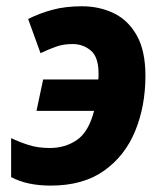

<svg xmlns="http://www.w3.org/2000/svg" viewBox="-20 -576 523 606"><path d="M140.1 9.8Q64.9 9.8 15.1 -17.1V-140.1Q40.5 -127.9 70.1 -118.4Q99.6 -108.9 137.2 -108.9Q186 -108.9 222.9 -134.3Q259.8 -159.7 276.9 -226.1H95.2L116.2 -325.2H290Q291 -329.6 291 -334.5Q291 -339.4 291 -344.2Q291 -396 266.6 -416.5Q242.2 -437 209 -437Q181.2 -437 158.4 -429.2Q135.7 -421.4 107.9 -408.2L68.8 -516.1Q105 -534.2 145.8 -545.2Q186.5 -556.2 238.8 -556.2Q293.5 -556.2 338.9 -534.4Q384.3 -512.7 411.6 -464.4Q439 -416 439 -336.9Q439 -241.2 406.7 -162.6Q374.5 -84 308.3 -37.1Q242.2 9.8 140.1 9.8Z"/></svg>

Font: Open Sans
Style: Bold Italic
Weight: 700
Italic angle: -12°
Designer: Monotype Design Team
Foundry: Monotype Imaging Inc.
Version: Version 3.003; ttfautohint (v1.8.4)